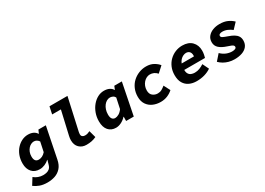

<svg xmlns="http://www.w3.org/2000/svg" viewBox="-9 -1566 3617 2625"><g transform="rotate(-30 1800.0 -253.0)"><path d="M208 192Q139 192 88.5 173.5Q38 155 0 126L64 23Q92 47 129.5 61Q167 75 205 75Q232 75 258.5 69Q285 63 306.5 45.5Q328 28 339 -9L359 -79H355Q327 -52 287 -35Q247 -18 207 -18Q128 -18 83.5 -68.5Q39 -119 39 -203Q39 -271 60 -327Q81 -383 118 -424Q155 -465 201.5 -487.5Q248 -510 298 -510Q346 -510 380.5 -493Q415 -476 432 -446H436L459 -498H576L479 -15Q464 64 423 109.5Q382 155 326.5 173.5Q271 192 208 192ZM260 -139Q288 -139 315.5 -152.5Q343 -166 367 -194L399 -345Q384 -367 364.5 -378Q345 -389 322 -389Q300 -389 277 -378Q254 -367 235 -345.5Q216 -324 204 -294Q192 -264 192 -226Q192 -180 209.5 -159.5Q227 -139 260 -139Z M926 12Q858 12 814 -30.5Q770 -73 770 -149Q770 -164 772 -179.5Q774 -195 778 -213L863 -583H725L749 -698H1033L921 -194Q920 -187 918.5 -178.5Q917 -170 917 -158Q917 -133 933 -121Q949 -109 972 -109Q994 -109 1011 -114Q1028 -119 1052 -130L1082 -20Q1043 -2 1006 5Q969 12 926 12Z M1393 12Q1319 12 1275 -38Q1231 -88 1231 -181Q1231 -249 1253 -309Q1275 -369 1312.5 -414Q1350 -459 1397.5 -484.5Q1445 -510 1498 -510Q1546 -510 1580.5 -493Q1615 -476 1632 -446H1636L1657 -498H1776L1677 0H1556L1557 -67H1553Q1519 -30 1476.5 -9Q1434 12 1393 12ZM1449 -109Q1475 -109 1506.5 -126.5Q1538 -144 1565 -182L1600 -346Q1588 -369 1565.5 -379Q1543 -389 1525 -389Q1497 -389 1472 -375Q1447 -361 1427.5 -335.5Q1408 -310 1396.5 -275.5Q1385 -241 1385 -200Q1385 -152 1402.5 -130.5Q1420 -109 1449 -109Z M2099 12Q2034 12 1979.5 -12Q1925 -36 1892 -84.5Q1859 -133 1859 -205Q1859 -274 1883.5 -330.5Q1908 -387 1950.5 -426.5Q1993 -466 2048 -488Q2103 -510 2163 -510Q2231 -510 2280 -482Q2329 -454 2356 -419L2266 -337Q2242 -364 2213.5 -376.5Q2185 -389 2153 -389Q2127 -389 2101 -376.5Q2075 -364 2054 -340.5Q2033 -317 2021 -286Q2009 -255 2009 -219Q2009 -163 2043 -136Q2077 -109 2121 -109Q2157 -109 2185 -124.5Q2213 -140 2240 -163L2292 -63Q2255 -29 2206.5 -8.5Q2158 12 2099 12Z M2667 12Q2603 12 2552.5 -11.5Q2502 -35 2472.5 -84Q2443 -133 2443 -210Q2443 -278 2466.5 -333Q2490 -388 2530.5 -427.5Q2571 -467 2623.5 -488.5Q2676 -510 2733 -510Q2831 -510 2884.5 -455.5Q2938 -401 2938 -314Q2938 -282 2931.5 -251Q2925 -220 2921 -207H2554L2570 -301H2837L2796 -279Q2798 -288 2800 -297.5Q2802 -307 2802 -317Q2802 -356 2782 -376.5Q2762 -397 2729 -397Q2708 -397 2683.5 -386Q2659 -375 2638.5 -353Q2618 -331 2605 -297Q2592 -263 2592 -216Q2592 -172 2606.5 -147Q2621 -122 2646.5 -112Q2672 -102 2701 -102Q2743 -102 2778 -116Q2813 -130 2847 -152L2895 -53Q2851 -22 2792.5 -5Q2734 12 2667 12Z M3265 12Q3218 12 3175.5 0.5Q3133 -11 3098 -31.5Q3063 -52 3035 -80L3116 -172Q3156 -133 3200.5 -115.5Q3245 -98 3289 -98Q3321 -98 3338.5 -107Q3356 -116 3356 -133Q3356 -146 3347.5 -155Q3339 -164 3319 -172.5Q3299 -181 3264 -192Q3189 -216 3148 -252.5Q3107 -289 3107 -346Q3107 -400 3137.5 -436.5Q3168 -473 3216.5 -491.5Q3265 -510 3322 -510Q3396 -510 3447 -486.5Q3498 -463 3533 -428L3452 -342Q3422 -366 3384 -383Q3346 -400 3305 -400Q3279 -400 3263 -391.5Q3247 -383 3247 -365Q3247 -347 3269 -335.5Q3291 -324 3348 -304Q3392 -289 3425 -269.5Q3458 -250 3476.5 -222Q3495 -194 3495 -153Q3495 -97 3464.5 -60Q3434 -23 3382 -5.5Q3330 12 3265 12Z"/></g></svg>

Font: Source Code Pro ExtraLight ExtraBold
Style: Italic
Weight: 800
Italic angle: -11°
Monospace: yes
Version: Version 1.016;hotconv 1.0.116;makeotfexe 2.5.65601